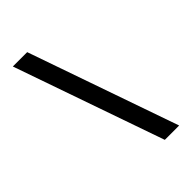

<svg xmlns="http://www.w3.org/2000/svg" viewBox="-282 -922 1164 1164"><g transform="rotate(-45 300.0 -340.0)"><path d="M407 143 70 -823H193L530 143Z"/></g></svg>

Font: Iosevka Aile
Style: Bold
Weight: 700
Designer: Belleve Invis
Foundry: Belleve Invis
Version: Version 28.0.1; ttfautohint (v1.8.4)